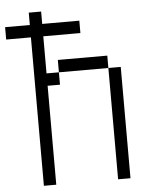

<svg xmlns="http://www.w3.org/2000/svg" viewBox="-61 -982 789 1031"><g transform="rotate(-5 333.5 -466.5)"><path d="M533.3 0V-600H600V0ZM533.3 -666.7V-600H266.7V-666.7ZM0 -800V-866.7H133.3V-933.3H200V-866.7H400V-800H200V-600H266.7V-533.3H200V0H133.3V-800Z"/></g></svg>

Font: Galmuri14 Regular
Style: Regular
Weight: 400
Designer: Lee Minseo (quiple)
Version: Version 2.399;hotconv 1.1.1;makeotfexe 2.6.0 DEVELOPMENT